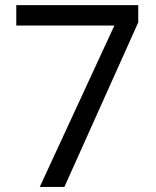

<svg xmlns="http://www.w3.org/2000/svg" viewBox="-20 -734 612 754"><path d="M136.2 0 429.2 -633.8H43.9V-713.9H522.9V-646L232.9 0Z"/></svg>

Font: Noto Sans Southeast Asian
Style: Regular
Weight: 400
Designer: Monotype Design Team
Foundry: Monotype Imaging Inc.
Version: Version 1.06 uh; ttfautohint (v1.4.1)